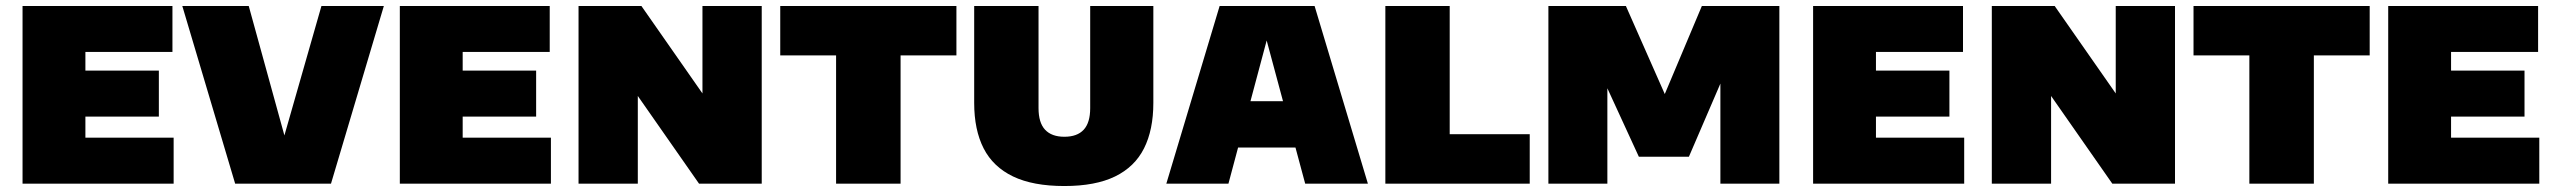

<svg xmlns="http://www.w3.org/2000/svg" viewBox="-20 -615 8561 643"><path d="M55.5 0V-595H557.5V-441H266V-154H561.5V0ZM180.5 -224.5V-378.5H512V-224.5Z M767.5 0 590.5 -595H813L956 -76H908L1056.5 -595H1265.5L1088.5 0Z M1319 0V-595H1821V-441H1529.5V-154H1825V0ZM1444 -224.5V-378.5H1775.5V-224.5Z M1917.5 0V-595H2128L2360.5 -262H2332.5V-595H2531V0H2321L2088.5 -333H2116V0Z M2780 0V-429.5H2593V-595H3183V-429.5H2996V0Z M3544.5 8Q3439.5 8 3372.8 -24Q3306 -56 3274.2 -118Q3242.5 -180 3242.5 -270.5V-595H3458V-253Q3458 -204 3480 -180.5Q3502 -157 3544.5 -157Q3587.5 -157 3609.2 -180.5Q3631 -204 3631 -253V-595H3842.5V-270.5Q3842.5 -180 3811.2 -118Q3780 -56 3714.2 -24Q3648.5 8 3544.5 8Z M3886 0 4064.5 -595H4382.5L4561 0H4351L4213 -513H4231L4094 0ZM4053 -121 4097.5 -276H4348L4392.5 -121Z M4619.5 0V-595H4835V-165.5H5103V0Z M5165.5 0V-595H5425L5565 -278H5546L5679.5 -595H5939V0H5741.5V-414H5775.5L5636 -90H5468.5L5319.5 -414H5363V0Z M6052 0V-595H6554V-441H6262.5V-154H6558V0ZM6177 -224.5V-378.5H6508.5V-224.5Z M6650.5 0V-595H6861L7093.5 -262H7065.5V-595H7264V0H7054L6821.5 -333H6849V0Z M7513 0V-429.5H7326V-595H7916V-429.5H7729V0Z M7978 0V-595H8480V-441H8188.5V-154H8484V0ZM8103 -224.5V-378.5H8434.5V-224.5Z"/></svg>

Font: Encode Sans SC Black
Style: Regular
Weight: 900
Version: Version 3.002